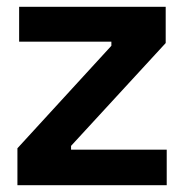

<svg xmlns="http://www.w3.org/2000/svg" viewBox="-20 -542 539 562"><path d="M31 0V-108L306 -408V-420H36V-522H465V-416L188 -115V-104H468V0Z"/></svg>

Font: Bricolage Grotesque 36pt SemiBold
Style: Regular
Weight: 600
Designer: Mathieu Triay
Foundry: Atelier Triay
Version: Version 1.001;gftools[0.9.33.dev8+g029e19f]